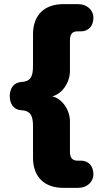

<svg xmlns="http://www.w3.org/2000/svg" viewBox="-20 -725 478 925"><path d="M357 180C399 180 430 152 430 114C430 77 408 49 370 49H354C328 49 317 35 317 6V-140C317 -197 278 -250 232 -261C278 -272 317 -326 317 -384V-531C317 -560 328 -574 353 -574H370C408 -574 430 -602 430 -639C430 -677 399 -705 357 -705H284C193 -705 139 -651 139 -560V-406C139 -353 125 -332 82 -330C46 -327 27 -299 27 -262C27 -225 46 -196 82 -194C125 -192 139 -170 139 -118V35C139 126 193 180 284 180Z"/></svg>

Font: Nunito Black
Style: Regular
Weight: 900
Designer: Vernon Adams
Foundry: Vernon Adams
Version: Version 3.602